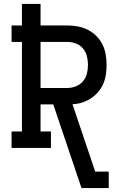

<svg xmlns="http://www.w3.org/2000/svg" viewBox="-20 -755 640 980"><path d="M396 205 252 -222H187V-84H240V0H39V-84H92V-541H39V-625H92V-735H187V-625H324Q351 -625 377.5 -620Q404 -615 428 -603Q452 -591 471.5 -571.5Q491 -552 503 -528Q515 -504 519.5 -477Q524 -450 524 -424Q524 -399 520.5 -374.5Q517 -350 507 -327Q497 -304 480.5 -285Q464 -266 443.5 -252.5Q423 -239 399 -231.5Q375 -224 350 -223L466 121H535V205ZM324 -306Q346 -306 367.5 -314.5Q389 -323 403.5 -340Q418 -357 423.5 -379Q429 -401 429 -424Q429 -446 423.5 -468Q418 -490 403.5 -507.5Q389 -525 367.5 -533Q346 -541 324 -541H187V-306Z"/></svg>

Font: Iosevka Curly Slab MdEx
Style: Regular
Weight: 500
Width: 7
Monospace: yes
Designer: Belleve Invis
Foundry: Belleve Invis
Version: Version 11.1.0; ttfautohint (v1.8.3)